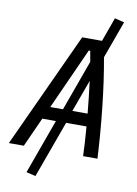

<svg xmlns="http://www.w3.org/2000/svg" viewBox="-126 -907 816 1140"><g transform="rotate(10 282.5 -337.0)"><path d="M169.9 165.5 294.4 -177.2H417.5C422.4 -115.7 426.3 -55.2 428.2 0H514.6C505.4 -189.9 480.5 -425.8 448.2 -600.1L529.8 -824.7L472.2 -838.9L419.9 -693.8H300.3L-19.5 0H70.8L150.9 -177.2H232.9L113.8 151.9ZM262.2 -253.4H185.5L352.5 -623.5H361.3C365.2 -604 369.1 -582 372.6 -558.6ZM389.2 -446.8C397 -385.7 404.3 -319.8 410.6 -253.4H318.8Z"/></g></svg>

Font: Cascadia Code PL SemiLight
Style: Italic
Weight: 350
Italic angle: -10°
Monospace: yes
Designer: Aaron Bell
Foundry: Saja Typeworks
Version: Version 2404.023